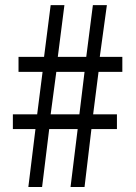

<svg xmlns="http://www.w3.org/2000/svg" viewBox="-20 -744 540 764"><path d="M92.8 0 121.1 -230.5H31.2V-289.1H127.9L149.4 -458H53.7V-517.6H155.3L181.6 -723.6H236.3L210 -517.6H323.2L349.6 -723.6H405.3L377 -517.6H466.8V-458H372.1L350.6 -289.1H445.3V-230.5H343.8L316.4 0H260.7L289.1 -230.5H175.8L147.5 0ZM181.6 -289.1H295.9L316.4 -458H204.1Z"/></svg>

Font: GenEi Gothic M SemiLight
Style: Regular
Weight: 350
Designer: o_tamon (Modified); [Source Han Sans]
Ryoko NISHIZUKA  (kana & ideographs); Paul D. Hunt (Latin, Greek & Cyrillic); Wenl
Version: Version 1.1a;Original Version 1.004